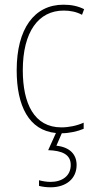

<svg xmlns="http://www.w3.org/2000/svg" viewBox="-20 -557 401 817"><path d="M306 145C306 99 276 69 220 63L243 10C274 10 311 2 336 -9V-35C307 -22 273 -15 241 -15C125 -15 77 -117 77 -258C77 -422 144 -512 251 -512C278 -512 305 -507 329 -494L338 -518C312 -531 284 -537 250 -537C126 -537 51 -435 51 -258C51 -106 103 -2 218 9L185 82C244 84 281 100 281 145C281 192 244 217 195 217C179 217 161 214 146 210V234C161 238 179 240 195 240C262 240 306 203 306 145Z"/></svg>

Font: Noto Sans Lao UI Cond Thin
Style: Regular
Weight: 100
Width: 3
Designer: Monotype Design Team
Foundry: Monotype Imaging Inc.
Version: Version 2.000